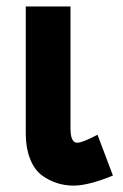

<svg xmlns="http://www.w3.org/2000/svg" viewBox="-20 -560 381 597"><path d="M199.2 -160.2Q199.2 -116.2 220.2 -116.2Q236.3 -116.2 283.2 -141.1L331.1 -14.2Q255.4 17.1 209 17.1Q153.8 17.1 109.9 -15.1Q86.4 -32.7 73.2 -66.9Q60.1 -101.1 60.1 -144V-540H199.2Z"/></svg>

Font: Miedinger*
Style: Bold
Weight: 700
Version: Version 001.000